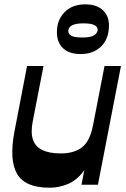

<svg xmlns="http://www.w3.org/2000/svg" viewBox="-20 -862 588 896"><path d="M211.3 14Q97.5 14 59.9 -50.4Q22.3 -114.7 47.3 -247.5L106.3 -554H183L132.7 -295Q122.7 -244 133.7 -210.9Q144.7 -177.7 177.4 -161.9Q210 -146 263.7 -146Q324.5 -146 362 -174Q399.5 -202 413.8 -276.5L412.5 -173.5Q399 -101 367.8 -60.3Q336.5 -19.5 295.6 -2.8Q254.8 14 211.3 14ZM360.3 0 467.8 -554H544.5L437 0ZM355.7 -609.8Q299.8 -609.8 271 -640Q242.3 -670.2 246 -723.7Q249.8 -775.5 284.9 -808.6Q320 -841.7 378.2 -841.7Q434.2 -841.7 463.4 -811.2Q492.5 -780.7 488 -730.3Q484.2 -674.5 448.7 -642.1Q413.2 -609.8 355.7 -609.8ZM364 -687Q401 -687 417.6 -696.6Q434.2 -706.2 435.7 -721.8Q436.5 -736.3 421.1 -744.6Q405.7 -753 369.5 -753Q333 -753 316 -743.6Q299 -734.3 299 -718.7Q297.5 -703.5 312.7 -695.2Q328 -687 364 -687Z"/></svg>

Font: Savate ExtraLight
Style: Italic
Weight: 200
Italic angle: -11°
Designer: Max Esnée
Foundry: Plomb Type
Version: Version 2.000